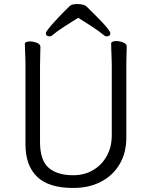

<svg xmlns="http://www.w3.org/2000/svg" viewBox="-20 -912 750 950"><path d="M367 -824Q332 -802 297.5 -780Q263 -758 238 -737Q233 -732 225 -732Q207 -732 207 -748Q207 -753 218.5 -768Q230 -783 248.5 -803.5Q267 -824 287.5 -845Q308 -866 326 -883Q331 -888 341.5 -890Q352 -892 364 -892Q377 -892 389.5 -889Q402 -886 408 -880Q420 -868 439.5 -849Q459 -830 479 -809Q499 -788 512.5 -771Q526 -754 526 -748Q526 -732 508 -732Q500 -732 495 -737Q470 -758 436 -780Q402 -802 367 -824ZM533 -595Q533 -609 532 -630Q531 -651 530.5 -670Q530 -689 530 -697Q530 -703 537.5 -706Q545 -709 555 -709Q572 -709 589.5 -702Q607 -695 607 -682Q607 -670 606 -645Q605 -620 605 -594V-230Q605 -156 572 -100Q539 -44 480 -13Q421 18 342 18Q221 18 163.5 -37.5Q106 -93 106 -198V-586Q106 -617 104.5 -647.5Q103 -678 103 -695Q103 -701 110.5 -704Q118 -707 128 -707Q145 -707 162.5 -700Q180 -693 180 -680Q180 -668 179 -639Q178 -610 178 -584V-210Q178 -119 220.5 -82Q263 -45 342 -45Q398 -45 441 -70.5Q484 -96 508.5 -140.5Q533 -185 533 -242Z"/></svg>

Font: Moon Stars Kai HW
Style: Regular
Weight: 400
Designer: GuiWonder
Version: Version 1.101